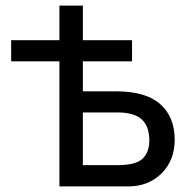

<svg xmlns="http://www.w3.org/2000/svg" viewBox="-20 -668 676 688"><path d="M276.9 -448.2V-340.8H395Q502.4 -340.8 554.2 -294.9Q606 -249 606 -167Q606 -93.8 559.1 -46.9Q512.2 0 439 0H192.9V-448.2H20V-523.9H192.9V-647.9H276.9V-523.9H453.1V-448.2ZM276.9 -76.2H400.9Q466.8 -76.2 491.2 -99.6Q515.1 -123 515.1 -164.1Q515.1 -216.8 486.8 -241.2Q459.5 -265.1 400.9 -265.1H276.9Z"/></svg>

Font: Miedinger*
Style: Book
Weight: 400
Version: Version 001.000